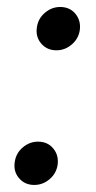

<svg xmlns="http://www.w3.org/2000/svg" viewBox="-20 -522 275 550"><path d="M78.1 7.8Q50.8 7.8 34.2 -12Q17.6 -31.7 22.5 -59.6Q26.4 -84 45.7 -100.1Q64.9 -116.2 88.9 -116.2Q116.7 -116.2 132.8 -96.4Q148.9 -76.7 145 -49.3Q141.1 -24.9 121.8 -8.5Q102.5 7.8 78.1 7.8ZM141.6 -377.9Q114.3 -377.9 97.7 -397.7Q81.1 -417.5 85.9 -445.3Q89.8 -469.7 109.1 -485.8Q128.4 -502 152.3 -502Q180.2 -502 196.3 -482.2Q212.4 -462.4 208.5 -435.1Q204.6 -410.6 185.3 -394.3Q166 -377.9 141.6 -377.9Z"/></svg>

Font: Inter 28pt
Style: Italic
Weight: 400
Italic angle: -9.3988°
Designer: Rasmus Andersson
Foundry: rsms
Version: Version 4.001;git-66647c0bb